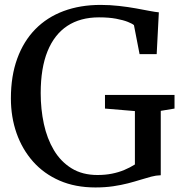

<svg xmlns="http://www.w3.org/2000/svg" viewBox="-20 -772 762 802"><path d="M378.5 11Q294.5 11 229 -17.5Q163.5 -46 118.2 -97Q73 -148 49.2 -215.5Q25.5 -283 25.5 -361Q25.5 -454.5 52 -527.2Q78.5 -600 127.5 -650Q176.5 -700 245.8 -725.8Q315 -751.5 400 -751.5Q439.5 -751.5 477.2 -747.2Q515 -743 548 -737Q581 -731 605.8 -726.2Q630.5 -721.5 643.5 -720.5L634.5 -546H563L539.5 -667Q533 -673 514.2 -680.5Q495.5 -688 465.2 -693.8Q435 -699.5 393.5 -699.5Q315.5 -699.5 261.2 -663.8Q207 -628 178.5 -557.8Q150 -487.5 150 -383Q150 -316 163.2 -254.5Q176.5 -193 205 -145Q233.5 -97 278.8 -69Q324 -41 387.5 -41Q419.5 -41 447.2 -46.5Q475 -52 499 -62Q523 -72 543.5 -85V-308L418.5 -318.5V-375.5H709V-318.5L651.5 -309V-40Q632 -39.5 611.2 -34Q590.5 -28.5 566.5 -21Q542.5 -13.5 514.5 -6.2Q486.5 1 452.8 6Q419 11 378.5 11Z"/></svg>

Font: Merriweather 24pt
Style: Regular
Weight: 400
Designer: Eben Sorkin
Foundry: Eben Sorkin
Version: Version 2.100